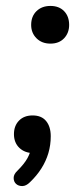

<svg xmlns="http://www.w3.org/2000/svg" viewBox="-20 -512 277 647"><path d="M81 102Q68 115 55 115Q42 115 34 107.5Q26 100 26 87.5Q26 75 39 63Q62 40 72.5 21Q83 2 87 -22L94 4Q64 4 45.5 -13.5Q27 -31 27 -60Q27 -88 44 -105.5Q61 -123 90 -123Q120 -123 135.5 -104Q151 -85 151 -53Q151 -23 143 4Q135 31 119.5 55.5Q104 80 81 102ZM150 -365Q121 -365 103 -383Q85 -401 85 -428Q85 -457 103 -474.5Q121 -492 150 -492Q179 -492 196 -474.5Q213 -457 213 -428Q213 -401 196 -383Q179 -365 150 -365Z"/></svg>

Font: Nunito ExtraLight SemiBold
Style: Italic
Weight: 600
Italic angle: -9°
Version: Version 3.602